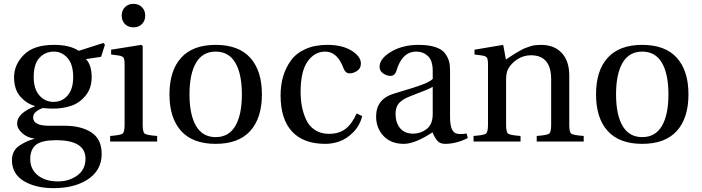

<svg xmlns="http://www.w3.org/2000/svg" viewBox="-20 -735 3643 997"><path d="M155 -334Q155 -273 184.5 -239.5Q214 -206 258 -206Q303 -206 331.5 -239.5Q360 -273 360 -334Q360 -401 330.5 -434Q301 -467 260 -467Q215 -467 185 -435Q155 -403 155 -334ZM137 91Q137 144 176.5 175.5Q216 207 281 207Q339 207 381.5 176Q424 145 424 89Q424 -7 271 -7Q198 -7 168 16Q137 40 137 91ZM42 96Q42 71 53 51Q64 31 84.5 18.5Q105 6 119.5 -0.5Q134 -7 157 -14V-16Q122 -20 95.5 -43.5Q69 -67 69 -94Q69 -147 161 -183V-185Q119 -196 86 -233Q53 -270 53 -334Q53 -399 104 -450.5Q155 -502 260 -502Q343 -502 389 -471L517 -512L525 -503L505 -440L426 -428Q456 -398 456 -334Q456 -277 424.5 -238.5Q393 -200 349.5 -185.5Q306 -171 254 -171Q232 -171 203 -174Q186 -169 169 -156.5Q152 -144 152 -125Q152 -82 235 -82H315Q402 -82 455 -47Q508 -12 508 64Q508 153 429 201Q361 242 258 242Q165 242 103.5 205Q42 168 42 96Z M552 0V-29Q606 -33 616.5 -41Q627 -49 627 -87V-402Q627 -428 621 -436Q615 -444 595 -447L557 -452V-477L714 -502L721 -496V-87Q721 -49 731.5 -41Q742 -33 796 -29V0ZM629 -610Q612 -627 612 -654Q612 -681 629 -698Q646 -715 673 -715Q700 -715 717 -698Q734 -681 734 -654Q734 -627 717 -610Q700 -593 673 -593Q646 -593 629 -610Z M998 -409Q964 -351 964 -245Q964 -139 998 -81Q1032 -23 1100 -23Q1168 -23 1202 -81Q1236 -139 1236 -245Q1236 -351 1202 -409Q1168 -467 1100 -467Q1032 -467 998 -409ZM920.5 -55Q860 -122 860 -245Q860 -368 920.5 -435Q981 -502 1100 -502Q1219 -502 1279.5 -435Q1340 -368 1340 -245Q1340 -122 1279.5 -55Q1219 12 1100 12Q981 12 920.5 -55Z M1437 -240Q1437 -293 1450 -337.5Q1463 -382 1490 -420Q1517 -458 1565.5 -480Q1614 -502 1680 -502Q1757 -502 1805.5 -472Q1854 -442 1854 -405Q1854 -380 1834.5 -367Q1815 -354 1795 -354Q1774 -354 1764 -380Q1732 -467 1669 -467Q1613 -467 1577 -415.5Q1541 -364 1541 -258Q1541 -219 1547.5 -183.5Q1554 -148 1569.5 -114Q1585 -80 1615.5 -60Q1646 -40 1688 -40Q1741 -40 1774.5 -66Q1808 -92 1832 -146L1861 -132Q1848 -82 1814 -48Q1780 -14 1743.5 -1Q1707 12 1669 12Q1556 12 1496.5 -52Q1437 -116 1437 -240Z M2034 -144Q2034 -98 2057.5 -69.5Q2081 -41 2126 -41Q2164 -41 2195.5 -65Q2227 -89 2227 -143V-284Q2208 -272 2112 -236Q2070 -220 2052 -199.5Q2034 -179 2034 -144ZM1933 -130Q1933 -221 2026 -249Q2041 -254 2073.5 -263.5Q2106 -273 2124.5 -279Q2143 -285 2167 -293.5Q2191 -302 2205.5 -310Q2220 -318 2227 -325V-367Q2227 -421 2202 -444Q2177 -467 2142 -467Q2068 -467 2039 -369Q2031 -341 2007 -341Q1989 -341 1970 -353.5Q1951 -366 1951 -388Q1951 -431 2011 -466.5Q2071 -502 2153 -502Q2207 -502 2242 -490Q2277 -478 2292 -456.5Q2307 -435 2312 -415.5Q2317 -396 2317 -369V-127Q2317 -49 2352 -41Q2358 -39 2372 -39Q2391 -39 2403 -42L2409 -18Q2349 12 2291 12Q2266 12 2252 -3Q2238 -18 2226 -48Q2135 12 2077 12Q2010 12 1971.5 -29Q1933 -70 1933 -130Z M2439 0V-29Q2493 -33 2503.5 -41Q2514 -49 2514 -87V-402Q2514 -428 2508 -436Q2502 -444 2482 -447L2444 -452V-477L2593 -502L2607 -426Q2611 -429 2632 -442.5Q2653 -456 2658 -459Q2663 -462 2680.5 -472Q2698 -482 2706.5 -485Q2715 -488 2730.5 -493.5Q2746 -499 2760 -500.5Q2774 -502 2789 -502Q2858 -502 2897 -460Q2936 -418 2936 -343V-87Q2936 -49 2946.5 -41Q2957 -33 3011 -29V0H2767V-29Q2821 -33 2831.5 -41Q2842 -49 2842 -87V-323Q2842 -448 2737 -448Q2699 -448 2667 -427.5Q2635 -407 2618 -376Q2608 -356 2608 -321V-87Q2608 -49 2618.5 -41Q2629 -33 2683 -29V0Z M3213 -409Q3179 -351 3179 -245Q3179 -139 3213 -81Q3247 -23 3315 -23Q3383 -23 3417 -81Q3451 -139 3451 -245Q3451 -351 3417 -409Q3383 -467 3315 -467Q3247 -467 3213 -409ZM3135.5 -55Q3075 -122 3075 -245Q3075 -368 3135.5 -435Q3196 -502 3315 -502Q3434 -502 3494.5 -435Q3555 -368 3555 -245Q3555 -122 3494.5 -55Q3434 12 3315 12Q3196 12 3135.5 -55Z"/></svg>

Font: Heuristica
Style: Regular
Weight: 400
Version: Version 1.0.1 ; ttfautohint (v1.4.1)